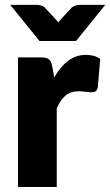

<svg xmlns="http://www.w3.org/2000/svg" viewBox="-20 -748 441 768"><path d="M197 -438.5Q221 -480.5 252.2 -504.5Q283.5 -528.5 324 -528.5Q359 -528.5 381 -512L371 -398Q368.5 -387 362.8 -383Q357 -379 347 -379Q343 -379 336.5 -379.5Q330 -380 323 -380.8Q316 -381.5 308.8 -382.2Q301.5 -383 295.5 -383Q261.5 -383 241.2 -365Q221 -347 207 -315V0H52V-518.5H144Q155.5 -518.5 163.2 -516.5Q171 -514.5 176.2 -510.2Q181.5 -506 184.2 -499Q187 -492 189 -482ZM401 -728.5 284 -584H138L21 -728.5H128Q137 -728.5 145.2 -725.8Q153.5 -723 158 -719L200 -673.5Q203 -670.5 206.2 -666.8Q209.5 -663 213 -658.5Q216.5 -662.5 219.5 -666.2Q222.5 -670 226 -673.5L268 -719Q272.5 -722 280.8 -725.2Q289 -728.5 298 -728.5Z"/></svg>

Font: Lato ExtraBold
Style: Regular
Weight: 800
Designer: Lukasz Dziedzic with Adam Twardoch and Botio Nikoltchev
Foundry: tyPoland Lukasz Dziedzic
Version: Version 2.015; 2015-08-06; http://www.latofonts.com/